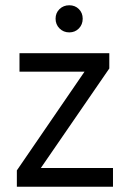

<svg xmlns="http://www.w3.org/2000/svg" viewBox="-20 -709 493 729"><path d="M279.5 -674.5Q294 -660 294 -638Q294 -616 279.5 -601Q265 -586 243 -586Q221 -586 206 -601Q191 -616 191 -638Q191 -660 206 -674.5Q221 -689 243 -689Q265 -689 279.5 -674.5ZM409 0H44V-62L301 -437H54V-507H395V-449L135 -71H409Z"/></svg>

Font: Hind Vadodara
Style: Regular
Weight: 400
Designer: Hitesh Malaviya
Foundry: Indian Type Foundry
Version: Version 0.702;PS 1.0;hotconv 1.0.81;makeotf.lib2.5.63406